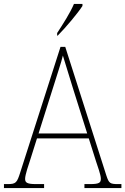

<svg xmlns="http://www.w3.org/2000/svg" viewBox="-23 -951 634 971"><path d="M266 -784V-771H269C309 -811 372 -886 394 -921V-931H351C332 -886 296 -830 266 -784ZM-3 0H200V-20H158C111 -20 104 -29 104 -47C104 -67 122 -119 129 -140L164 -251H426L463 -134C470 -113 487 -66 487 -48C487 -28 481 -20 433 -20H404V0H591V-20H575C533 -20 528 -24 515 -63L307 -714H283L80 -81C63 -27 58 -20 16 -20H-3ZM172 -276 247 -513C262 -563 288 -638 295 -670C307 -631 328 -563 347 -501L418 -276Z"/></svg>

Font: Noto Serif Thai SemiCondensed Thin
Style: Regular
Weight: 100
Width: 4
Designer: Monotype Design Team
Foundry: Monotype Imaging Inc.
Version: Version 2.002